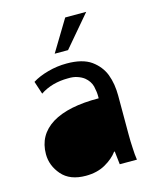

<svg xmlns="http://www.w3.org/2000/svg" viewBox="-107 -768 697 854"><g transform="rotate(-15 241.0 -341.0)"><path d="M413.1 -296.9V-116.2C413.1 -95.4 413.7 -74.9 415 -54.7C415.7 -34.5 417.3 -16.3 419.9 0H340.8C337.6 -30.6 335.3 -50.8 334 -60.5H331.1C317.4 -41.7 297.9 -25.1 272.5 -10.7C247.1 3.6 217.1 10.7 182.6 10.7C133.8 10.7 97 -3.6 72.3 -32.2C47.5 -60.9 35.2 -92.8 35.2 -127.9C35.2 -186.5 60.2 -231.4 110.4 -262.7C160.5 -293.3 232.4 -308.3 326.2 -307.6V-318.4C326.2 -330.7 324.2 -345.7 320.3 -363.3C315.8 -380.2 306 -394.9 291 -407.2C282.6 -413.7 272.5 -418.9 260.7 -422.9C248.4 -427.4 233.4 -429.4 215.8 -428.7C193 -428.7 170.6 -425.8 148.4 -419.9C125.7 -413.4 105.8 -404.3 88.9 -392.6C79.8 -419.3 73.2 -439.1 69.3 -452.1C88.9 -464.5 113 -474.6 141.6 -482.4C169.6 -490.2 198.6 -494.1 228.5 -494.1C276.7 -494.1 314.1 -484.7 340.8 -465.8C366.9 -446.9 385.4 -423.5 396.5 -395.5C402.3 -379.9 406.6 -363.9 409.2 -347.7C411.8 -330.7 413.1 -313.8 413.1 -296.9ZM275.4 -693.4H372.1L250 -549.8H188.5Z"/></g></svg>

Font: ImmaginiFont
Style: Regular
Weight: 400
Version: Version 1.0